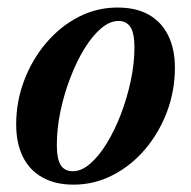

<svg xmlns="http://www.w3.org/2000/svg" viewBox="-20 -490 520 522"><path d="M299.5 -469.5Q350.5 -469.5 385 -449.8Q419.5 -430 437.5 -393.2Q455.5 -356.5 455.5 -306Q455.5 -243 434 -186Q412.5 -129 374.5 -84.2Q336.5 -39.5 286.5 -13.8Q236.5 12 180 12Q130 12 95 -7.8Q60 -27.5 42 -64.2Q24 -101 24 -151.5Q24 -214.5 45.8 -271.5Q67.5 -328.5 105.5 -373.2Q143.5 -418 193.2 -443.8Q243 -469.5 299.5 -469.5ZM178 -24.5Q201.5 -24.5 225.2 -45Q249 -65.5 270.5 -100.8Q292 -136 308.8 -179.8Q325.5 -223.5 335.5 -270.5Q345.5 -317.5 345.5 -361Q345.5 -399.5 334.8 -416.2Q324 -433 302 -433Q278.5 -433 254.5 -412.5Q230.5 -392 209 -356.8Q187.5 -321.5 170.8 -277.5Q154 -233.5 144.2 -186.8Q134.5 -140 134.5 -96.5Q134.5 -58 145 -41.2Q155.5 -24.5 178 -24.5Z"/></svg>

Font: Newsreader 36pt SemiBold
Style: Italic
Weight: 600
Italic angle: -17°
Designer: Hugues Gentile
Foundry: Production Type
Version: Version 1.003